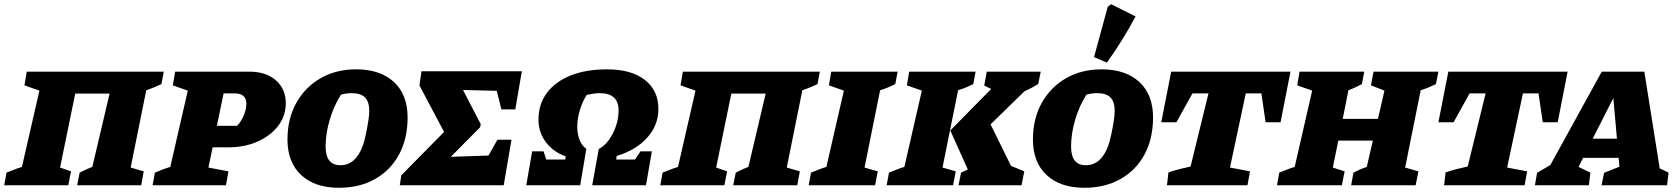

<svg xmlns="http://www.w3.org/2000/svg" viewBox="-43 -879 7959 911"><path d="M314 -435 242 -84 294 -66 281 0H-23L-12 -60Q5 -66 21.5 -73Q38 -80 61 -87L144 -449L73 -474L84 -539H734L723 -480Q705 -472 687.5 -464.5Q670 -457 651 -451L577 -84L639 -66L627 0H323L335 -60Q348 -66 360 -72Q372 -78 395 -87L477 -435Z M681 0 692 -60Q707 -66 724.5 -73Q742 -80 765 -87L848 -449L777 -474L788 -539H1140Q1219 -539 1266 -498Q1313 -457 1313 -389Q1313 -329 1277 -282Q1241 -235 1179.5 -207.5Q1118 -180 1040 -180H966L946 -84L1041 -66L1029 0ZM1070 -436H1018L986 -282H1082Q1102 -303 1114 -332.5Q1126 -362 1126 -386Q1126 -436 1070 -436Z M1565 12Q1451 12 1386 -48.5Q1321 -109 1321 -217Q1321 -315 1362.5 -390Q1404 -465 1477.5 -507.5Q1551 -550 1647 -550Q1761 -550 1826 -490Q1891 -430 1891 -322Q1891 -221 1850.5 -146Q1810 -71 1736.5 -29.5Q1663 12 1565 12ZM1572 -95Q1643 -95 1677 -184Q1685 -205 1692 -237.5Q1699 -270 1704 -301.5Q1709 -333 1709 -352Q1709 -396 1689 -416.5Q1669 -437 1626 -437Q1601 -437 1575 -430Q1541 -377 1521.5 -311Q1502 -245 1502 -184Q1502 -95 1572 -95Z M1854 0 1861 -47 2064 -253 1947 -474 1957 -541H2433L2402 -360H2336L2314 -448L2154 -452L2238 -290L2235 -275L2096 -135L2275 -141L2317 -216H2384L2347 0Z M2454 0 2482 -161H2536L2549 -122H2639L2641 -137Q2582 -158 2547 -204.5Q2512 -251 2512 -311Q2512 -385 2552 -438.5Q2592 -492 2665 -521Q2738 -550 2838 -550Q2952 -550 3016.5 -500Q3081 -450 3081 -362Q3081 -285 3028 -226Q2975 -167 2883 -139L2881 -122H2970L2996 -161H3050L3022 0H2767L2798 -172Q2825 -186 2846 -215Q2867 -244 2879.5 -280.5Q2892 -317 2892 -356Q2892 -437 2802 -437Q2779 -437 2741 -429Q2721 -398 2708.5 -357Q2696 -316 2696 -278Q2696 -242 2707.5 -214Q2719 -186 2739 -173L2710 0Z M3427 -435 3355 -84 3407 -66 3394 0H3090L3101 -60Q3118 -66 3134.5 -73Q3151 -80 3174 -87L3257 -449L3186 -474L3197 -539H3847L3836 -480Q3818 -472 3800.5 -464.5Q3783 -457 3764 -451L3690 -84L3752 -66L3740 0H3436L3448 -60Q3461 -66 3473 -72Q3485 -78 3508 -87L3590 -435Z M3794 0 3805 -60Q3824 -67 3842 -74.5Q3860 -82 3878 -87L3961 -449L3890 -474L3901 -539H4216L4205 -480Q4187 -471 4170 -464Q4153 -457 4133 -451L4059 -84L4122 -66L4109 0Z M4164 0 4175 -60Q4194 -67 4212 -74.5Q4230 -82 4248 -87L4331 -449L4260 -474L4271 -539H4586L4575 -480Q4557 -471 4540 -464Q4523 -457 4503 -451L4429 -84L4492 -66L4479 0ZM4505 0 4517 -60Q4533 -68 4549 -75L4466 -260L4660 -457L4627 -473L4639 -539H4895L4883 -480Q4850 -460 4818 -446L4657 -289L4754 -92L4817 -66L4804 0Z M5102 12Q4988 12 4923 -48.5Q4858 -109 4858 -217Q4858 -315 4899.5 -390Q4941 -465 5014.5 -507.5Q5088 -550 5184 -550Q5298 -550 5363 -490Q5428 -430 5428 -322Q5428 -221 5387.5 -146Q5347 -71 5273.5 -29.5Q5200 12 5102 12ZM5109 -95Q5180 -95 5214 -184Q5222 -205 5229 -237.5Q5236 -270 5241 -301.5Q5246 -333 5246 -352Q5246 -396 5226 -416.5Q5206 -437 5163 -437Q5138 -437 5112 -430Q5078 -377 5058.5 -311Q5039 -245 5039 -184Q5039 -95 5109 -95ZM5209 -582 5148 -608 5213 -847 5229 -859 5345 -801Q5285 -688 5209 -582Z M6080 -539 6033 -299H5962L5942 -436H5868L5793 -84L5888 -66L5876 0H5494L5501 -61Q5528 -70 5553 -76.5Q5578 -83 5606 -89L5691 -436H5615L5539 -299H5467L5514 -539Z M6016 0 6027 -60Q6046 -67 6064 -74.5Q6082 -82 6100 -87L6183 -449L6112 -474L6123 -539H6430L6419 -480Q6403 -472 6387.5 -464.5Q6372 -457 6355 -451L6328 -315H6495L6526 -449L6462 -474L6474 -539H6782L6770 -480Q6752 -471 6735 -464Q6718 -457 6698 -451L6624 -84L6687 -66L6674 0H6368L6379 -60Q6394 -68 6409 -74.5Q6424 -81 6442 -87L6471 -212H6307L6281 -84L6337 -66L6324 0Z M7395 -539 7348 -299H7277L7257 -436H7183L7108 -84L7203 -66L7191 0H6809L6816 -61Q6843 -70 6868 -76.5Q6893 -83 6921 -89L7006 -436H6930L6854 -299H6782L6829 -539Z M7832 -80Q7843 -75 7853.5 -70Q7864 -65 7874 -60L7867 0H7556L7568 -59L7641 -88L7637 -130H7468L7447 -87Q7475 -74 7503 -60L7496 0H7240L7250 -59L7313 -96L7557 -539H7759ZM7514 -221H7629L7612 -414Z"/></svg>

Font: Piazzolla SC ExtraBold
Style: Italic
Weight: 800
Italic angle: -11.3°
Designer: Juan Pablo del Peral
Foundry: Huerta Tipografica
Version: Version 1.330